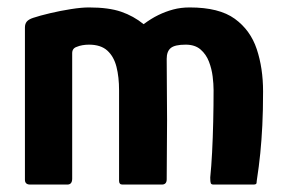

<svg xmlns="http://www.w3.org/2000/svg" viewBox="-20 -496 762 516"><path d="M61 0Q47 0 47 -13V-422Q47 -432 52 -438Q57 -444 69 -448Q87 -454 114.5 -460.5Q142 -467 170.5 -471.5Q199 -476 219 -476Q272 -476 305.5 -464.5Q339 -453 366 -431Q386 -446 405.5 -455.5Q425 -465 445.5 -470.5Q466 -476 490 -476Q569 -476 611 -445.5Q653 -415 670 -364Q687 -313 687 -250Q687 -199 685 -159Q683 -119 679.5 -84Q676 -49 670 -10Q670 -3 668 -1.5Q666 0 661 0H554Q548 0 546.5 -3.5Q545 -7 545 -19Q548 -48 550 -86.5Q552 -125 553 -169Q554 -213 554 -254Q554 -270 551.5 -290.5Q549 -311 541.5 -330.5Q534 -350 519 -363Q504 -376 479 -376Q450 -376 439 -367Q428 -358 428 -338Q428 -295 428.5 -254Q429 -213 429 -173.5Q429 -134 428.5 -94.5Q428 -55 428 -14Q428 0 415 0H309Q300 0 300 -10V-253Q300 -289 293 -316.5Q286 -344 268.5 -360Q251 -376 219 -376Q210 -376 201.5 -374.5Q193 -373 186 -370Q174 -366 174 -353V-16Q174 0 161 0Z"/></svg>

Font: Glory Thin
Style: Bold
Weight: 700
Version: Version 1.011